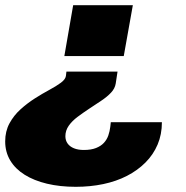

<svg xmlns="http://www.w3.org/2000/svg" viewBox="-21 -549 718 740"><path d="M271 171Q210 171 160 159Q110 147 74 124.5Q38 102 18.5 69.5Q-1 37 -1 -4Q-1 -43 15.5 -73.5Q32 -104 58 -127.5Q84 -151 113 -169.5Q142 -188 169 -202.5Q196 -217 213.5 -230Q231 -243 233 -256L235 -273H432L425 -227Q422 -208 407 -192Q392 -176 369.5 -161Q347 -146 323.5 -130.5Q300 -115 278.5 -99Q257 -83 244 -64.5Q231 -46 231 -24Q231 -8 239.5 4Q248 16 264 22.5Q280 29 302 29Q330 29 349 21.5Q368 14 379.5 1.5Q391 -11 396.5 -27Q402 -43 404 -60Q405 -64 405 -68.5Q405 -73 406 -78H603Q603 -31 586.5 8Q570 47 539.5 77.5Q509 108 468 129Q427 150 377 160.5Q327 171 271 171ZM227 -333 261 -529H491L456 -333Z"/></svg>

Font: Archivo SemiExpanded Black
Style: Italic
Weight: 900
Width: 6
Italic angle: -10°
Designer: Hector Gatti
Foundry: Omnibus-Type
Version: Version 2.001